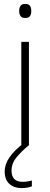

<svg xmlns="http://www.w3.org/2000/svg" viewBox="-20 -744 257 982"><path d="M108 -724Q127 -724 133.5 -714Q140 -704 140 -688Q140 -672 133.5 -662Q127 -652 108 -652Q92 -652 85 -662Q78 -672 78 -688Q78 -704 85 -714Q92 -724 108 -724ZM128 -530V0H89V-530ZM39 128Q39 186 95 186Q109 186 121.5 184Q134 182 143 179V209Q133 213 120 215.5Q107 218 90 218Q52 218 28 196.5Q4 175 4 133Q4 96 29 60Q54 24 102 -12L126 0Q92 28 65.5 59.5Q39 91 39 128Z"/></svg>

Font: Noto Sans Lao Looped ExtraLight
Style: Regular
Weight: 200
Designer: Mark Frömberg, Ben Mitchell
Foundry: The Fontpad Ltd
Version: Version 1.002; ttfautohint (v1.8.4.7-5d5b)